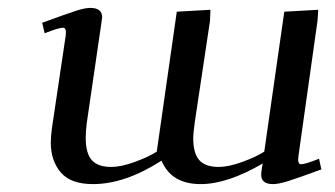

<svg xmlns="http://www.w3.org/2000/svg" viewBox="-20 -464 856 491"><path d="M87.9 -405.8Q151.9 -429.2 174.6 -436.5Q197.3 -443.8 210.9 -443.8Q241.2 -443.8 241.2 -419.9Q241.2 -418.9 238.8 -401.9L202.1 -150.9Q199.2 -128.4 199.2 -111.8Q199.2 -71.8 214.8 -54.4Q230.5 -37.1 264.2 -37.1Q289.6 -37.1 324.5 -49.8Q359.4 -62.5 380.9 -76.2L432.1 -434.1L518.1 -439L517.1 -411.1L478 -150.9Q474.1 -120.6 474.1 -111.8Q474.1 -71.8 489.7 -54.4Q505.4 -37.1 539.1 -37.1Q564.5 -37.1 599.4 -49.8Q634.3 -62.5 655.8 -76.2L707 -434.1L793.9 -439L792 -411.1L743.2 -64.9Q740.2 -43.9 750 -43.9Q760.3 -43.9 795.9 -58.1L801.8 -30.8Q740.7 -8.3 716.3 -0.7Q691.9 6.8 678.2 6.8Q647.9 6.8 647.9 -17.1Q647.9 -21.5 649.9 -35.2L651.9 -45.9Q561.5 6.8 493.2 6.8Q418 6.8 393.1 -53.2Q299.8 6.8 217.8 6.8Q160.6 6.8 135.3 -23.2Q109.9 -53.2 109.9 -99.1Q109.9 -114.7 112.8 -136.2L147.9 -372.1Q150.9 -393.1 141.1 -393.1Q129.9 -393.1 94.2 -378.9Z"/></svg>

Font: Dehuti
Style: Bold-Italic
Weight: 700
Version: Version 1.2